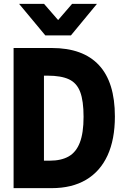

<svg xmlns="http://www.w3.org/2000/svg" viewBox="-20 -976 640 996"><path d="M208 0 164.5 -142.5H238Q297.5 -142.5 336.2 -164.5Q375 -186.5 394.2 -236.5Q413.5 -286.5 413.5 -370Q413.5 -452.5 396 -499Q378.5 -545.5 337.8 -564.5Q297 -583.5 227.5 -583.5H161.5L208 -727H248.5Q410.5 -727 493.2 -638.2Q576 -549.5 576 -372Q576 -252.5 537.8 -169.5Q499.5 -86.5 426.2 -43.2Q353 0 248 0ZM50.5 0V-727H208V0ZM215 -792.5 79 -956H208.5L281.5 -872L354 -956H483L348 -792.5Z"/></svg>

Font: Spline Sans Mono
Style: Bold
Weight: 700
Designer: Eben Sorkin, Mirko Velimirovic
Foundry: Sorkin Type
Version: Version 1.004